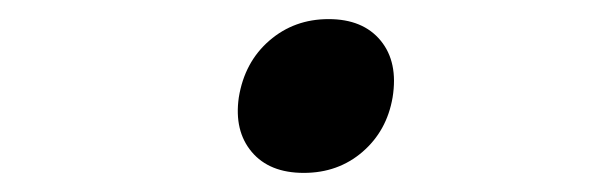

<svg xmlns="http://www.w3.org/2000/svg" viewBox="-20 -446 640 201"><path d="M298 -265Q262 -265 243.5 -287Q225 -309 230 -344Q236 -381 262 -403.5Q288 -426 324 -426Q360 -426 378.5 -403.5Q397 -381 391 -344Q385 -309 359.5 -287Q334 -265 298 -265Z"/></svg>

Font: JetBrains Mono NL Light
Style: Italic
Weight: 300
Italic angle: -9°
Designer: Philipp Nurullin, Konstantin Bulenkov
Foundry: JetBrains
Version: Version 2.304; ttfautohint (v1.8.4.7-5d5b)